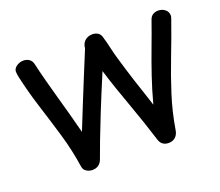

<svg xmlns="http://www.w3.org/2000/svg" viewBox="-99 -692 970 847"><g transform="rotate(-20 386.0 -268.0)"><path d="M559 15Q544 15 533 7.5Q522 0 517 -16Q503 -61 487.5 -107Q472 -153 455.5 -198.5Q439 -244 423 -290.5Q407 -337 393 -383Q352 -286 324.5 -217.5Q297 -149 279 -101.5Q261 -54 248 -18Q244 -8 237 -1Q230 6 221 9Q212 12 203 12Q188 12 175 4Q162 -4 160 -20Q148 -101 125 -178.5Q102 -256 77.5 -333Q53 -410 36 -487Q35 -495 34 -499.5Q33 -504 33 -511Q33 -525 47.5 -535.5Q62 -546 81 -546Q95 -546 106.5 -538.5Q118 -531 122 -516Q132 -472 143.5 -429Q155 -386 167 -343Q179 -300 191.5 -255Q204 -210 216 -162Q241 -224 264 -281.5Q287 -339 310 -394.5Q333 -450 355 -504Q356 -518 362.5 -528.5Q369 -539 380.5 -545Q392 -551 407 -551Q420 -551 431.5 -544Q443 -537 447 -520Q455 -493 461 -466Q467 -439 475 -412Q484 -382 493 -352Q502 -322 512 -291.5Q522 -261 532.5 -230Q543 -199 553 -167Q570 -231 590 -290Q610 -349 631.5 -406Q653 -463 673 -520Q678 -536 689 -543Q700 -550 714 -550Q733 -550 746.5 -539Q760 -528 760 -510Q760 -506 758.5 -501.5Q757 -497 755 -491Q728 -414 698.5 -338Q669 -262 644.5 -185Q620 -108 607 -28Q604 -8 591.5 3.5Q579 15 559 15Z"/></g></svg>

Font: Playpen Sans
Style: Regular
Weight: 400
Designer: Laura Meseguer, Veronika Burian, José Scaglione, Kostas Bartsokas, Vera Evstafieva, Tom Grace, Yorlmar Campos
Foundry: TypeTogether
Version: Version 2.000